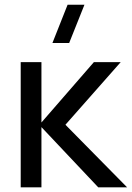

<svg xmlns="http://www.w3.org/2000/svg" viewBox="-20 -808 568 828"><path d="M278.3 -622.6H206.1L271.5 -787.6H344.2ZM69.3 0V-540H158.7V-279.8L384.8 -540H500.5L262.2 -270L528.3 0H403.8L158.7 -259.8V0Z"/></svg>

Font: Vela Sans Med
Style: Regular
Weight: 500
Designer: Principal design: Mikhail Sharanda - project Manrope.
Design modification: Ravid Balaliev
Foundry: Mikhail Sharanda
Version: Version 1.001